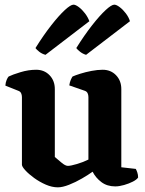

<svg xmlns="http://www.w3.org/2000/svg" viewBox="-20 -799 620 823"><path d="M228 4Q203 4 176.5 -7.5Q150 -19 126.5 -36Q103 -53 88.5 -69Q74 -85 74 -93V-383Q74 -392 70.5 -399.5Q67 -407 58 -410L3 -432Q4 -446 8.5 -456.5Q13 -467 17 -471Q33 -479 67.5 -489.5Q102 -500 135 -500Q170 -500 192.5 -476.5Q215 -453 215 -417V-126Q227 -116 243.5 -102Q260 -88 271 -88Q283 -88 310 -96Q337 -104 359 -115V-383Q359 -392 355.5 -399.5Q352 -407 343 -410L277 -433Q279 -447 283.5 -457Q288 -467 291 -471Q302 -476 324 -483Q346 -490 372 -495Q398 -500 420 -500Q455 -500 477.5 -476.5Q500 -453 500 -417V-82L562 -75Q565 -70 568.5 -60Q572 -50 572 -38Q566 -29 549.5 -20.5Q533 -12 512 -6Q491 0 474 0Q439 0 414.5 -18.5Q390 -37 377 -63Q359 -50 331.5 -34Q304 -18 276 -7Q248 4 228 4ZM349 -564Q335 -568 323.5 -577Q312 -586 307 -593Q342 -649 375 -691Q408 -733 433 -756Q458 -779 470 -779Q479 -779 493 -768.5Q507 -758 519.5 -741.5Q532 -725 537 -708ZM175 -564Q160 -568 148.5 -577Q137 -586 132 -593Q167 -649 200 -691Q233 -733 258 -756Q283 -779 295 -779Q304 -779 318 -768.5Q332 -758 344.5 -741.5Q357 -725 363 -708Z"/></svg>

Font: Texturina 72pt ExtraBold
Style: Regular
Weight: 800
Designer: Guillermo Torres Carreño
Foundry: Omnibus-Type
Version: Version 1.002; ttfautohint (v1.8.3)